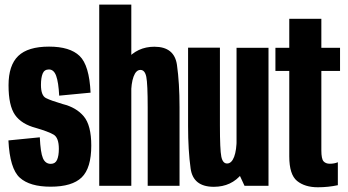

<svg xmlns="http://www.w3.org/2000/svg" viewBox="-20 -805 1506 832"><path d="M199.5 4Q292.5 4 334 -36.2Q375.5 -76.5 375.5 -174Q375.5 -262 343 -300.8Q310.5 -339.5 252 -354Q201 -369 179.2 -380Q157.5 -391 157.5 -437Q157.5 -468 164.8 -486Q172 -504 192 -504Q213.5 -504 223.5 -476Q233.5 -448 236.5 -390.5L372.5 -403.5Q367 -522 325 -562.5Q283 -603 192.5 -603Q101 -603 59 -562.5Q17 -522 17 -435.5Q17 -347.5 45 -307.2Q73 -267 136 -250.5Q189 -235 212 -221.8Q235 -208.5 235 -160Q235 -129.5 227.2 -112.2Q219.5 -95 200 -95Q176.5 -95 166 -119.5Q155.5 -144 152.5 -210L16.5 -196.5Q22.5 -74 65.8 -35Q109 4 199.5 4Z M410 0H549V-785H410ZM620 0H758V-340Q758 -445.5 746.8 -524Q735.5 -602.5 649 -602.5Q575 -602.5 527.8 -546Q480.5 -489.5 480.5 -407L548 -392.5Q548 -444 558.8 -473Q569.5 -502 588.5 -502Q608 -502 614 -471.8Q620 -441.5 620 -338.5Z M1039.5 0H1143.5V-598H1005V-74.5ZM933 -598.5H795V-258Q795 -154 806 -74.8Q817 4.5 906.5 4.5Q983 4.5 1028.5 -52.5Q1074 -109.5 1074 -191.5L1005.5 -205.5Q1005.5 -154 994.5 -125.2Q983.5 -96.5 964 -96.5Q945 -96.5 939 -126.5Q933 -156.5 933 -260.5Z M1357.5 6.5Q1402 6.5 1444 -2.5V-102Q1429 -95.5 1409 -95.5Q1391.5 -95.5 1382 -106Q1372.5 -116.5 1372.5 -153.5V-497.5H1453.5V-598H1372.5V-723.5H1233.5V-598H1173.5V-497.5H1233.5V-127.5Q1233.5 -48.5 1267.2 -21Q1301 6.5 1357.5 6.5Z"/></svg>

Font: Anybody ExtraCondensed
Style: Bold
Weight: 700
Width: 2
Version: Version 1.113;gftools[0.9.25]